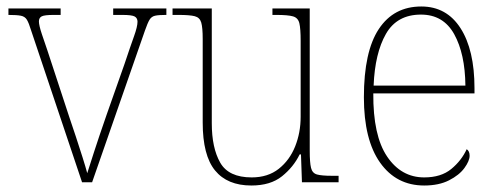

<svg xmlns="http://www.w3.org/2000/svg" viewBox="-20 -562 1533 592"><path d="M76 -468Q69 -491 63 -501Q57 -511 44.5 -513.5Q32 -516 6 -516V-536H167V-516H146Q117 -516 108.5 -511.5Q100 -507 100 -496Q100 -484 109 -457Q118 -430 126 -407L193 -203Q203 -174 214 -140.5Q225 -107 234.5 -77Q244 -47 249 -28Q255 -47 269.5 -92Q284 -137 309 -209L364 -365Q382 -419 393 -449.5Q404 -480 404 -495Q404 -506 395.5 -511Q387 -516 357 -516H329V-536H493V-516H491Q469 -516 458 -513.5Q447 -511 441 -501Q435 -491 427 -468L264 0H233Z M755 10Q681 10 643 -36.5Q605 -83 605 -184V-442Q605 -477 600.5 -492.5Q596 -508 580.5 -512Q565 -516 530 -516H512V-536H633V-182Q633 -106 659 -60.5Q685 -15 756 -15Q806 -15 839.5 -41.5Q873 -68 890 -110.5Q907 -153 907 -202V-436Q907 -474 903 -490.5Q899 -507 883.5 -511.5Q868 -516 832 -516H820V-536H935V-97Q935 -61 939 -44.5Q943 -28 957.5 -24Q972 -20 1003 -20H1024V0H911L908 -86H904Q885 -47 849.5 -18.5Q814 10 755 10Z M1288 10Q1202 10 1152 -60.5Q1102 -131 1102 -262Q1102 -403 1148 -472.5Q1194 -542 1279 -542Q1357 -542 1400 -475Q1443 -408 1443 -290V-274H1131Q1130 -144 1173.5 -79.5Q1217 -15 1288 -15Q1340 -15 1371.5 -41Q1403 -67 1419 -102Q1428 -96 1428 -82Q1428 -66 1412 -44Q1396 -22 1364.5 -6Q1333 10 1288 10ZM1415 -298Q1414 -396 1380.5 -456.5Q1347 -517 1278 -517Q1204 -517 1170 -457.5Q1136 -398 1132 -298Z"/></svg>

Font: Noto Serif Tamil SemiCondensed Thin
Style: Italic
Weight: 100
Width: 4
Italic angle: -12°
Designer: Indian Type Foundry, Tom Grace, and the Monotype Design Team
Foundry: Monotype Imaging Inc.
Version: Version 2.003; ttfautohint (v1.8.4.7-5d5b)